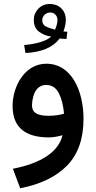

<svg xmlns="http://www.w3.org/2000/svg" viewBox="-20 -707 495 990"><path d="M327.1 -543C319.8 -543.5 313 -543.9 307.1 -544.9C314.5 -564.9 319.3 -585 319.3 -604C319.3 -628.9 311.5 -648.9 295.9 -664.1C280.3 -679.2 260.7 -686.5 236.8 -686.5C212.9 -686.5 193.4 -678.2 177.7 -662.1C162.1 -646 154.3 -626.5 154.3 -604.5C154.3 -576.7 163.6 -555.7 182.6 -542.5C201.7 -528.8 222.2 -521 244.1 -518.6C220.2 -495.6 168.5 -480.5 104.5 -474.6L111.3 -433.6C195.8 -438 254.4 -463.4 287.6 -508.8C301.3 -507.3 309.6 -506.3 322.8 -505.9ZM263.7 -554.2C246.6 -558.6 231 -563.5 217.8 -569.8C204.6 -576.2 197.8 -586.9 197.8 -602.5C197.8 -622.6 214.8 -642.6 238.8 -642.6C259.8 -642.6 276.4 -627 276.4 -603.5C276.4 -589.4 271 -569.8 263.7 -554.2ZM410.6 -94.2C410.6 -236.8 350.1 -378.4 218.8 -378.4C106.4 -378.4 44.9 -260.3 44.9 -160.6C44.9 -48.8 112.3 1.5 231.9 1.5C252.9 1.5 280.8 -3.4 302.2 -9.8C282.7 76.7 189 135.7 46.4 163.1L84 263.7C188.5 243.7 269 204.6 325.7 147C382.3 88.9 410.6 8.8 410.6 -94.2ZM232.4 -109.9C177.2 -109.9 145 -122.6 145 -165C145 -177.7 147 -192.4 151.4 -208.5C159.7 -241.2 180.2 -269 217.8 -269C247.1 -269 269 -254.9 283.7 -226.1C297.9 -197.3 306.6 -162.1 310.1 -120.6C288.1 -114.3 260.3 -109.9 232.4 -109.9Z"/></svg>

Font: Vazirmatn Medium
Style: Regular
Weight: 500
Designer: Saber Rastikerdar
Foundry: Saber Rastikerdar
Version: Version 33.003